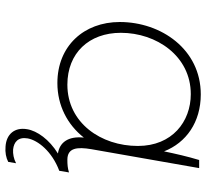

<svg xmlns="http://www.w3.org/2000/svg" viewBox="-46 -520 764 711"><g transform="rotate(90 335.5 -164.0)"><path d="M329 -526C162 -526 61 -379 61 -226C61 -93 150 5 287 5C370 5 441 -32 489 -93C483 -35 507 -3 548 3C496 35 464 80 458 117C450 163 476 194 522 197C544 199 564 195 579 187L584 158C567 167 549 170 533 169C505 166 486 150 492 115C499 77 540 25 612 -2L618 -38C602 -33 589 -32 571 -32C527 -32 523 -68 532 -121L602 -520H572C559 -477 549 -433 540 -390C508 -472 432 -526 329 -526ZM328 -489C430 -489 520 -420 520 -293C520 -157 435 -32 293 -32C176 -32 101 -112 101 -230C101 -362 187 -489 328 -489Z"/></g></svg>

Font: Fixel Display 20240404 ExLight
Style: Italic
Weight: 200
Italic angle: -10°
Designer: AlfaBravo + MacPaw
Foundry: Kyrylo Tkachov, Marchela Mozhyna, Serhii Makarenko, Maria Weinstein, Zakhar Kryvoshyya
Version: Version 1.211;Glyphs 3.2 (3225)